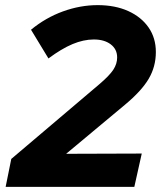

<svg xmlns="http://www.w3.org/2000/svg" viewBox="-20 -729 640 749"><path d="M2 0 24 -109 367 -400Q407 -434 422 -457Q437 -480 437 -505Q437 -537 412 -556Q387 -575 346 -575Q306 -575 263 -557Q220 -539 169 -501L101 -613Q158 -660 225.5 -684.5Q293 -709 361 -709Q429 -709 480 -686Q531 -663 559.5 -622Q588 -581 588 -526Q588 -469 560 -421.5Q532 -374 467 -320L238 -129L533 -130L504 0Z"/></svg>

Font: Red Hat Mono
Style: Bold Italic
Weight: 700
Italic angle: -12°
Monospace: yes
Designer: Pentagram, MCKL
Foundry: Pentagram, MCKL
Version: Version 1.023; ttfautohint (v1.8.3)